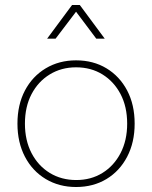

<svg xmlns="http://www.w3.org/2000/svg" viewBox="-20 -742 610 770"><path d="M285 8Q217 8 163.5 -24Q110 -56 80 -113.5Q50 -171 50 -246Q50 -322 80 -379Q110 -436 163.5 -468Q217 -500 285 -500Q354 -500 407 -468Q460 -436 490 -379Q520 -322 520 -246Q520 -171 490 -113.5Q460 -56 407 -24Q354 8 285 8ZM286 -20Q345 -20 391 -48.5Q437 -77 463.5 -128Q490 -179 490 -246Q490 -314 463.5 -364.5Q437 -415 391 -443.5Q345 -472 285 -472Q226 -472 179.5 -443.5Q133 -415 106.5 -364.5Q80 -314 80 -246Q80 -179 106.5 -128Q133 -77 179.5 -48.5Q226 -20 286 -20ZM169 -587 269 -722H300L400 -587H366L285 -695L203 -587Z"/></svg>

Font: Fustat ExtraLight
Style: Regular
Weight: 250
Designer: Mohamed Gaber, Khaled Hosny, Laura Garcia Mut
Foundry: Kief Type Foundry, Alif Type Foundry, Hard Type Foundry
Version: Version 1.007